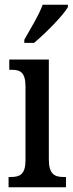

<svg xmlns="http://www.w3.org/2000/svg" viewBox="-20 -786 308 806"><path d="M82 -619V-606H123C173 -648 245 -721 265 -756V-766H159C143 -721 109 -668 82 -619ZM16 0H257V-43H247C209 -43 185 -55 185 -117V-536H19V-493H30C66 -493 87 -481 87 -423V-113C87 -54 63 -43 26 -43H16Z"/></svg>

Font: Noto Serif Armenian ExtraCondensed Medium
Style: Regular
Weight: 500
Width: 2
Designer: Monotype Design Team
Foundry: Monotype Imaging Inc.
Version: Version 2.008